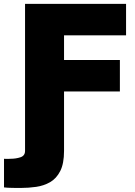

<svg xmlns="http://www.w3.org/2000/svg" viewBox="-43 -747 683 972"><path d="M83.8 17V-727.3H595.2V-568.2H281.2V-443.2H563.9V-284.1H281.2V17Q281.2 81.3 261.9 119.1Q242.5 157 210.6 175.2Q178.6 193.5 139.9 199Q101.2 204.5 62.5 204.5Q48.3 204.5 20.6 204.2Q-7.1 203.8 -22.7 201.7V56.8Q-17 57.5 -10.7 57.4Q-4.3 57.2 1.4 57.2Q7.5 56.8 9.9 56.8Q37.3 56.8 60.5 49.2Q83.8 41.5 83.8 17Z"/></svg>

Font: Inter UI Black
Style: Regular
Weight: 900
Designer: Rasmus Andersson
Foundry: rsms
Version: 3.2;8d6f07862